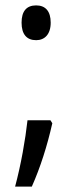

<svg xmlns="http://www.w3.org/2000/svg" viewBox="-20 -560 268 712"><path d="M60 -476C60 -433 79 -411 114 -411C145 -411 168 -432 168 -476C168 -518 149 -540 114 -540C78 -540 60 -518 60 -476ZM174 -103 167 -114H82C74 -42 58 50 36 132H98C130 60 155 -19 174 -103Z"/></svg>

Font: Noto Sans Gujarati UI ExtraCondensed
Style: Regular
Weight: 400
Width: 2
Designer: Jelle Bosma - Monotype Design Team, Universal Thirst
Foundry: Monotype Imaging Inc.
Version: Version 2.106